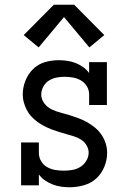

<svg xmlns="http://www.w3.org/2000/svg" viewBox="-20 -782 540 810"><path d="M274 8Q256 8 238 5.5Q220 3 203 -3.5Q186 -10 170.5 -20.5Q155 -31 144 -46V0H69V-181H144V-136Q144 -118 153.5 -102Q163 -86 179 -77Q195 -68 213 -65Q231 -62 249 -62Q267 -62 285 -65Q303 -68 318.5 -77.5Q334 -87 344 -103.5Q354 -120 354 -138Q354 -154 345 -169Q336 -184 322 -193Q308 -202 291.5 -207Q275 -212 259 -216.5Q243 -221 227 -226Q211 -231 195.5 -237Q180 -243 165 -251Q150 -259 136.5 -269Q123 -279 111.5 -291.5Q100 -304 92.5 -319Q85 -334 80.5 -350Q76 -366 76 -383Q76 -413 87 -441Q98 -469 119 -490Q140 -511 168.5 -519.5Q197 -528 227 -528Q245 -528 263 -525.5Q281 -523 298 -516.5Q315 -510 330 -499.5Q345 -489 356 -474V-520H431V-339H356V-384Q356 -402 346.5 -418Q337 -434 321 -443Q305 -452 287.5 -455Q270 -458 252 -458Q234 -458 217 -454.5Q200 -451 185.5 -441.5Q171 -432 162.5 -416Q154 -400 154 -383Q154 -363 167 -346Q180 -329 198 -320.5Q216 -312 235.5 -307Q255 -302 274 -296Q293 -290 312 -283Q331 -276 348.5 -266Q366 -256 381.5 -243Q397 -230 408.5 -213Q420 -196 426 -176.5Q432 -157 432 -137Q432 -107 420 -78Q408 -49 386 -29Q364 -9 334 -0.5Q304 8 274 8ZM143 -582 80 -634 207 -762H293L420 -634L357 -582L250 -710Z"/></svg>

Font: Iosevka Gothic
Style: Regular
Weight: 400
Monospace: yes
Designer: Belleve Invis
Foundry: Belleve Invis
Version: Version 15.5.1; ttfautohint (v1.8.4)